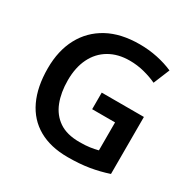

<svg xmlns="http://www.w3.org/2000/svg" viewBox="-162 -884 1050 1053"><g transform="rotate(30 363.0 -357.0)"><path d="M382 -390H649V-29Q592 -10 532 0Q472 10 396 10Q288 10 212.5 -33Q137 -76 98 -158.5Q59 -241 59 -358Q59 -470 103 -552Q147 -634 229.5 -679Q312 -724 431 -724Q489 -724 543.5 -712.5Q598 -701 643 -681L601 -579Q565 -596 520.5 -607.5Q476 -619 428 -619Q354 -619 299.5 -587Q245 -555 216 -496Q187 -437 187 -356Q187 -279 210 -220Q233 -161 282 -127.5Q331 -94 411 -94Q450 -94 477 -98Q504 -102 527 -108V-285H382Z"/></g></svg>

Font: Noto Sans Sundanese SemiBold
Style: Regular
Weight: 600
Version: Version 2.003